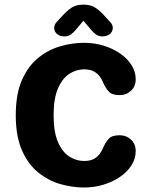

<svg xmlns="http://www.w3.org/2000/svg" viewBox="-20 -813 659 843"><path d="M348.9 10.3Q297.9 10.3 245.2 -4.7Q192.6 -19.7 148.1 -55.5Q103.6 -91.3 76.4 -152.9Q49.2 -214.4 49.2 -307.1Q49.2 -400.2 76.4 -461.8Q103.6 -523.3 148.1 -559.1Q192.6 -594.9 245.2 -610Q297.9 -625 348.9 -625Q393.6 -625 434.2 -612.8Q474.8 -600.5 506.8 -578.5Q538.9 -556.4 557.4 -527.4Q575.8 -498.4 575.8 -464.9Q575.8 -433.7 555.2 -414.5Q534.5 -395.4 505.8 -395.4Q471.2 -395.4 457.7 -410.8Q444.1 -426.1 435.3 -445Q429.5 -460.2 419.7 -474.8Q409.8 -489.3 393.1 -498.9Q376.4 -508.5 349.1 -508.5Q314.9 -508.5 284.3 -488.8Q253.8 -469 234.6 -424.9Q215.4 -380.8 215.4 -307.1Q215.4 -233.5 234.6 -189.3Q253.8 -145.2 284.3 -125.7Q314.9 -106.2 349.1 -106.2Q376.4 -106.2 393.1 -115.7Q409.8 -125.2 419.7 -139.9Q429.5 -154.5 435.3 -169.6Q444.1 -188.6 457.7 -203.9Q471.2 -219.2 505.8 -219.2Q534.5 -219.2 555.2 -199.9Q575.8 -180.5 575.8 -149.7Q575.8 -116.2 557.2 -87Q538.5 -57.8 506.4 -36Q474.3 -14.2 433.5 -1.9Q392.8 10.3 348.9 10.3ZM463.2 -717.2Q475.2 -704 475.2 -691.1Q475.2 -674.7 462.6 -663.9Q450.1 -653.1 429.8 -653.1Q412.9 -653.1 400.9 -662.2Q388.9 -671.3 378.5 -683.9L346.2 -722.1L314.2 -683.8Q303.3 -670.4 291.6 -661.8Q279.8 -653.1 262.8 -653.1Q242.7 -653.1 230.2 -663.9Q217.8 -674.8 217.8 -691.2Q217.8 -697 220.5 -703.8Q223.2 -710.5 229.5 -717.2L249.1 -738.2Q272.5 -764.9 293.5 -778.8Q314.4 -792.7 346.1 -792.7Q378.2 -792.7 399 -779Q419.8 -765.3 443.6 -738.2Z"/></svg>

Font: Sono ExtraLight
Style: Regular
Weight: 200
Designer: Tyler Finck
Foundry: Tyler Finck
Version: Version 2.112